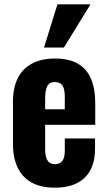

<svg xmlns="http://www.w3.org/2000/svg" viewBox="-20 -859 500 889"><path d="M234 10Q170 10 127 -13.5Q84 -37 62 -82.5Q40 -128 40 -192V-386Q40 -452 62 -496.5Q84 -541 128 -564.5Q172 -588 234 -588Q300 -588 341 -564Q382 -540 401.5 -494Q421 -448 421 -382V-281H189V-169Q189 -144 194.5 -128Q200 -112 210 -105.5Q220 -99 235 -99Q249 -99 259.5 -105.5Q270 -112 275 -126Q280 -140 280 -163V-218H420V-170Q420 -82 372 -36Q324 10 234 10ZM189 -353H280V-410Q280 -435 275 -450.5Q270 -466 259.5 -472.5Q249 -479 233 -479Q218 -479 208.5 -472Q199 -465 194 -447.5Q189 -430 189 -398ZM184 -639 246 -839H399L276 -639Z"/></svg>

Font: Oswald SemiBold
Style: Regular
Weight: 600
Designer: Vernon Adams
Foundry: Vernon Adams
Version: Version 4.103;gftools[0.9.33.dev8+g029e19f]